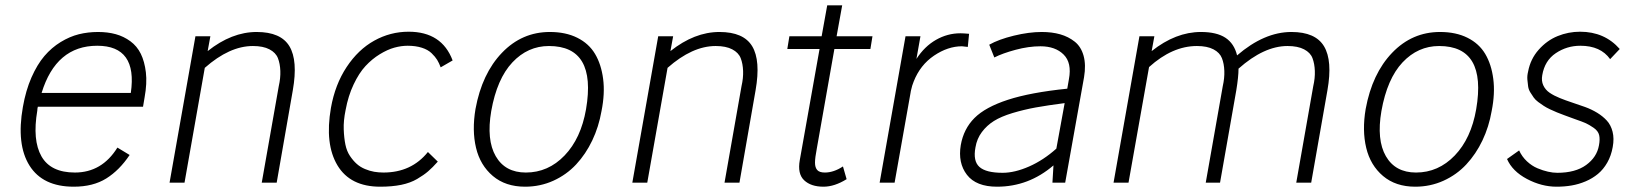

<svg xmlns="http://www.w3.org/2000/svg" viewBox="-20 -686 6124 721"><path d="M348.1 -565.9Q384.8 -565.9 414.8 -557.6Q444.8 -549.3 469.7 -531Q494.6 -512.7 508.8 -483.9Q522.9 -455.1 527.8 -414.3Q532.7 -373.5 522.9 -319.8L517.1 -285.2H122.1Q120.1 -277.3 120.1 -271Q101.1 -159.7 135.7 -98.9Q170.4 -38.1 261.2 -38.1Q362.8 -38.1 420.9 -131.8L466.8 -104Q428.7 -46.9 379.2 -15.9Q329.6 15.1 256.8 15.1Q140.6 15.1 90.8 -64.2Q41 -143.6 65.9 -284.2Q76.7 -346.2 98.1 -395Q119.6 -443.8 146.7 -475.6Q173.8 -507.3 207.8 -528.1Q241.7 -548.8 276.1 -557.4Q310.5 -565.9 348.1 -565.9ZM345.2 -514.2Q190.4 -514.2 136.2 -336.9H471.2Q497.1 -514.2 345.2 -514.2Z M943.8 -565.9Q1034.7 -565.9 1066.9 -512.2Q1099.1 -458.5 1079.6 -347.2L1019 0H962.9L1026.9 -362.8Q1033.7 -392.6 1032.7 -419.7Q1031.7 -446.8 1023.7 -467.5Q1015.6 -488.3 991.9 -500.7Q968.3 -513.2 929.7 -513.2Q841.8 -513.2 749 -431.2L672.9 0H616.7L713.9 -549.8H770L759.8 -494.1Q850.1 -565.9 943.8 -565.9Z M1514.6 -566.9Q1639.2 -566.9 1679.7 -459L1634.8 -433.1Q1628.9 -449.2 1621.6 -461.2Q1614.3 -473.1 1600.6 -486.3Q1586.9 -499.5 1564 -506.8Q1541 -514.2 1510.7 -514.2Q1486.8 -514.2 1460.9 -507.1Q1435.1 -500 1406 -482.2Q1377 -464.4 1352.5 -438Q1328.1 -411.6 1307.9 -368.9Q1287.6 -326.2 1277.8 -272.9Q1269.5 -232.4 1270.8 -200Q1272 -167.5 1277.1 -142.8Q1282.2 -118.2 1294.2 -100.3Q1306.2 -82.5 1319.6 -70.6Q1333 -58.6 1350.6 -51.3Q1368.2 -43.9 1385 -41Q1401.9 -38.1 1419.9 -38.1Q1524.9 -38.1 1586.9 -115.2L1624 -79.1Q1604.5 -57.1 1588.1 -43Q1571.8 -28.8 1546.4 -13.9Q1521 1 1486.6 8.1Q1452.1 15.1 1407.7 15.1Q1295.4 15.1 1247.3 -64.9Q1199.2 -145 1222.7 -280.8Q1238.3 -368.7 1281.7 -434.3Q1325.2 -500 1385.5 -533.4Q1445.8 -566.9 1514.6 -566.9Z M2044.9 -565.9Q2104.5 -565.9 2147.9 -544.2Q2191.4 -522.5 2214.6 -483.4Q2237.8 -444.3 2244.9 -389.6Q2252 -335 2238.8 -269Q2228.5 -210 2204.1 -158.7Q2179.7 -107.4 2143.6 -68.6Q2107.4 -29.8 2057.9 -7.3Q2008.3 15.1 1951.7 15.1Q1878.4 15.1 1830.8 -25.1Q1783.2 -65.4 1767.6 -130.9Q1752 -196.3 1765.6 -276.9Q1790 -409.7 1865 -487.8Q1939.9 -565.9 2044.9 -565.9ZM2041.5 -513.2Q1961.9 -513.2 1904.1 -451.7Q1846.2 -390.1 1824.7 -269Q1806.2 -160.6 1841.6 -99.4Q1877 -38.1 1954.6 -38.1Q2038.6 -38.1 2100.1 -102.1Q2161.6 -166 2180.7 -275.9Q2221.2 -513.2 2041.5 -513.2Z M2681.6 -565.9Q2772.5 -565.9 2804.7 -512.2Q2836.9 -458.5 2817.4 -347.2L2756.8 0H2700.7L2764.6 -362.8Q2771.5 -392.6 2770.5 -419.7Q2769.5 -446.8 2761.5 -467.5Q2753.4 -488.3 2729.7 -500.7Q2706.1 -513.2 2667.5 -513.2Q2579.6 -513.2 2486.8 -431.2L2410.6 0H2354.5L2451.7 -549.8H2507.8L2497.6 -494.1Q2587.9 -565.9 2681.6 -565.9Z M3113.3 -502 3047.4 -128.9Q3040.5 -93.3 3040.5 -75.2Q3040.5 -57.1 3048.8 -47.6Q3057.1 -38.1 3077.6 -38.1Q3110.8 -38.1 3145.5 -61L3159.2 -13.2Q3113.8 15.1 3072.3 15.1Q3025.4 15.1 2999.8 -9Q2974.1 -33.2 2983.4 -85L3057.6 -502H2936.5L2944.3 -549.8H3065.4L3086.4 -666H3142.6L3121.6 -549.8H3256.3L3248.5 -502Z M3586.4 -561Q3596.7 -561 3619.1 -559.1L3614.3 -509.8Q3594.7 -512.2 3592.3 -512.2Q3539.6 -512.2 3487.5 -477.1Q3435.5 -441.9 3411.1 -379.9Q3405.3 -366.7 3400.4 -344.2L3399.4 -337.9L3339.4 0H3283.2L3380.4 -549.8H3436.5L3421.4 -464.8Q3451.7 -511.7 3494.9 -536.4Q3538.1 -561 3586.4 -561ZM3399.4 -337.9V-336.9Z M3892.1 -565.9Q3930.7 -565.9 3961.4 -557.1Q3992.2 -548.3 4015.9 -529.5Q4039.6 -510.7 4049.1 -476.6Q4058.6 -442.4 4050.8 -396L3980 0H3932.1L3936 -64.9Q3842.8 15.1 3724.1 15.1Q3645.5 15.1 3611.1 -29.5Q3576.7 -74.2 3587.9 -141.1Q3598.6 -202.1 3639.4 -242.9Q3680.2 -283.7 3764.9 -311.3Q3849.6 -338.9 3987.8 -353L3994.1 -389.2Q4005.4 -450.2 3974.1 -481.2Q3942.9 -512.2 3887.2 -512.2Q3842.8 -512.2 3793.7 -499Q3744.6 -485.8 3713.9 -470.2L3694.8 -518.1Q3730 -538.1 3786.9 -552Q3843.8 -565.9 3892.1 -565.9ZM3643.1 -132.8Q3633.3 -81.1 3658 -59.1Q3682.6 -37.1 3745.1 -37.1Q3790.5 -37.1 3844.5 -60.8Q3898.4 -84.5 3946.8 -127.9L3978 -298.8Q3914.1 -290.5 3869.6 -282.5Q3825.2 -274.4 3782.2 -261.5Q3739.3 -248.5 3712.4 -231.7Q3685.5 -214.8 3667 -189.9Q3648.4 -165 3643.1 -132.8Z M4829.6 -565.9Q4919.9 -565.9 4952.1 -512Q4984.4 -458 4964.8 -347.2L4903.8 0H4847.7L4911.6 -362.8Q4918.5 -392.6 4917.5 -419.7Q4916.5 -446.8 4908.7 -467.5Q4900.9 -488.3 4877.2 -500.7Q4853.5 -513.2 4814.9 -513.2Q4726.6 -513.2 4630.9 -428.2Q4630.9 -397.9 4622.6 -347.2L4561.5 0H4507.8L4571.8 -362.8Q4578.6 -392.6 4577.6 -419.7Q4576.7 -446.8 4568.6 -467.5Q4560.5 -488.3 4536.9 -500.7Q4513.2 -513.2 4474.6 -513.2Q4382.3 -513.2 4294.9 -434.1L4217.8 0H4161.6L4258.8 -549.8H4314.9L4304.7 -494.1Q4395 -565.9 4489.7 -565.9Q4548.8 -565.9 4581.8 -544.2Q4614.7 -522.5 4625.5 -478Q4727.5 -565.9 4829.6 -565.9Z M5387.7 -565.9Q5447.3 -565.9 5490.7 -544.2Q5534.2 -522.5 5557.4 -483.4Q5580.6 -444.3 5587.6 -389.6Q5594.7 -335 5581.5 -269Q5571.3 -210 5546.9 -158.7Q5522.5 -107.4 5486.3 -68.6Q5450.2 -29.8 5400.6 -7.3Q5351.1 15.1 5294.4 15.1Q5221.2 15.1 5173.6 -25.1Q5126 -65.4 5110.4 -130.9Q5094.7 -196.3 5108.4 -276.9Q5132.8 -409.7 5207.8 -487.8Q5282.7 -565.9 5387.7 -565.9ZM5384.3 -513.2Q5304.7 -513.2 5246.8 -451.7Q5189 -390.1 5167.5 -269Q5148.9 -160.6 5184.3 -99.4Q5219.7 -38.1 5297.4 -38.1Q5381.3 -38.1 5442.9 -102.1Q5504.4 -166 5523.4 -275.9Q5564 -513.2 5384.3 -513.2Z M6062.5 -502 6026.4 -463.9Q5990.7 -514.2 5914.6 -514.2Q5863.8 -514.2 5822.3 -486.3Q5780.8 -458.5 5771.5 -403.8Q5767.6 -382.3 5775.4 -365.5Q5783.2 -348.6 5799.3 -337.6Q5815.4 -326.7 5837.2 -317.9Q5858.9 -309.1 5883.5 -301Q5908.2 -293 5932.4 -284.2Q5956.5 -275.4 5977.8 -262.5Q5999 -249.5 6014.2 -232.9Q6029.3 -216.3 6035.6 -191.2Q6042 -166 6036.1 -133.8Q6030.3 -101.1 6015.6 -75.4Q6001 -49.8 5980.7 -33Q5960.4 -16.1 5934.6 -5.1Q5908.7 5.9 5881.8 10.5Q5855 15.1 5825.2 15.1Q5769 15.1 5714.1 -13.9Q5659.2 -43 5639.2 -88.9L5684.6 -121.1Q5695.3 -97.7 5713.9 -80.3Q5732.4 -63 5753.4 -54.2Q5774.4 -45.4 5793 -41.3Q5811.5 -37.1 5828.1 -37.1Q5896 -37.1 5936.3 -66.4Q5976.6 -95.7 5984.4 -140.1Q5988.8 -163.1 5985.1 -178.7Q5981.4 -194.3 5964.4 -206.1Q5947.3 -217.8 5935.5 -223.1Q5923.8 -228.5 5892.6 -239.3Q5868.2 -248 5855.5 -252.9Q5839.4 -258.8 5826.9 -263.9Q5814.5 -269 5800.5 -275.6Q5786.6 -282.2 5776.9 -288.6Q5767.1 -294.9 5756.3 -303Q5745.6 -311 5739.5 -319.6Q5733.4 -328.1 5726.8 -338.9Q5720.2 -349.6 5718.5 -361.1Q5716.8 -372.6 5715.6 -387Q5714.4 -401.4 5718.3 -417Q5727.1 -464.4 5758.1 -499.3Q5789.1 -534.2 5829.3 -550.5Q5869.6 -566.9 5913.6 -566.9Q6005.4 -566.9 6062.5 -502Z"/></svg>

Font: Stilu Light
Style: Italic
Weight: 300
Italic angle: -10°
Designer: Genilson Lima Santos
Foundry: Genilson Lima Santos
Version: Version 1.200;PS 001.200;hotconv 1.0.88;makeotf.lib2.5.64775